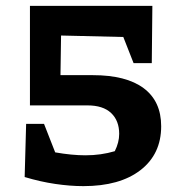

<svg xmlns="http://www.w3.org/2000/svg" viewBox="-20 -623 612 654"><path d="M264 11Q219 11 168 3.5Q117 -4 64 -20L69 -201H130L168 -104Q225 -94 271 -94Q324 -94 371 -108Q386 -138 386 -167Q386 -212 358.5 -238Q331 -264 278 -264H82V-603H499L497 -408H435L400 -497L188 -502L186 -367H296Q410 -367 469.5 -322.5Q529 -278 529 -193Q529 -98 458.5 -43.5Q388 11 264 11Z"/></svg>

Font: Piazzolla
Style: Bold
Weight: 700
Designer: Juan Pablo del Peral
Foundry: Huerta Tipografica
Version: Version 1.330